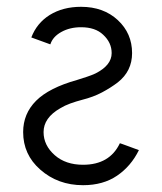

<svg xmlns="http://www.w3.org/2000/svg" viewBox="-20 -532 475 564"><path d="M72 -422Q93 -414 105 -410Q117 -406 121.5 -404Q126 -402 127 -402Q128 -402 128 -402Q135 -424 160 -438Q185 -452 218 -452Q260 -452 283 -430Q308 -407 308 -376Q308 -340 260 -316Q249 -311 235.5 -306.5Q222 -302 206 -297Q124 -274 86 -236Q48 -198 48 -144Q48 -78 98 -34Q150 12 224 12Q283 12 324 -16Q365 -44 388 -91Q367 -99 355.5 -103Q344 -107 339 -109Q334 -111 333 -111Q332 -111 332 -111Q302 -48 224 -48Q173 -48 141 -76Q108 -105 108 -144Q108 -186 157 -214Q170 -222 186.5 -228Q203 -234 222 -239Q254 -247 279.5 -260.5Q305 -274 326 -290Q368 -323 368 -376Q368 -434 326 -473Q284 -512 218 -512Q165 -512 126 -488Q88 -464 72 -422Z"/></svg>

Font: Unageo Variable
Style: Regular
Weight: 300
Designer: Richard Sepsi
Foundry: Richard Sepsi
Version: Version 2.200